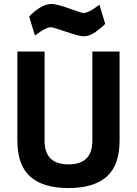

<svg xmlns="http://www.w3.org/2000/svg" viewBox="-20 -941 694 973"><path d="M522 -47Q586 -105 586 -230V-680H448V-227Q448 -108 327 -108Q206 -108 206 -227V-680H68V-230Q68 -105 132 -47Q197 12 327 12Q457 12 522 -47ZM404 -757Q433 -757 464 -779Q500 -805 513 -820L484 -917L470 -907Q426 -875 403 -875Q395 -875 331 -898Q267 -921 241 -921Q213 -921 182 -902Q150 -882 128 -857L157 -761L171 -771Q215 -803 238 -803Q248 -803 315 -780Q381 -757 404 -757Z"/></svg>

Font: Online Auction - Bold
Style: Bold
Weight: 500
Designer: Mohamed Mostafa, the designer of Online Auction
Foundry: Kief Type Foundry
Version: ""